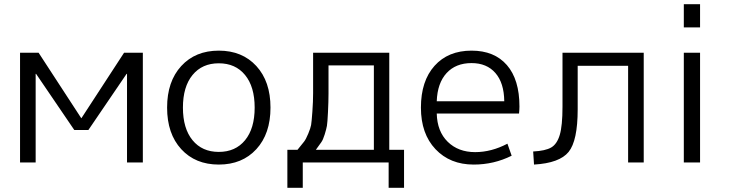

<svg xmlns="http://www.w3.org/2000/svg" viewBox="-20 -770 3453 910"><path d="M580 -420 399 -154H332L151 -420H149V0H75V-520H163L365 -210H366L568 -520H657V0H582V-420Z M1141.5 -414.5Q1096 -470 1017 -470Q938 -470 892.5 -414.5Q847 -359 847 -260Q847 -161 892.5 -105.5Q938 -50 1017 -50Q1096 -50 1141.5 -105.5Q1187 -161 1187 -260Q1187 -359 1141.5 -414.5ZM1195 -63Q1128 10 1017 10Q906 10 839 -63Q772 -136 772 -260Q772 -384 839 -457Q906 -530 1017 -530Q1128 -530 1195 -457Q1262 -384 1262 -260Q1262 -136 1195 -63Z M1477 -60H1752V-460H1537Q1537 -365 1537 -327Q1537 -289 1534.5 -238.5Q1532 -188 1529.5 -173.5Q1527 -159 1519 -133Q1511 -107 1502.5 -95.5Q1494 -84 1477 -60ZM1390 -60Q1412 -87 1421 -98.5Q1430 -110 1441 -136.5Q1452 -163 1454.5 -177.5Q1457 -192 1460.5 -240.5Q1464 -289 1464 -328.5Q1464 -368 1464 -460V-520H1825V-60H1895V120H1822V0H1415V120H1342V-60Z M2050 -290H2370Q2369 -377 2328 -424Q2287 -471 2215 -471Q2140 -471 2096.5 -423.5Q2053 -376 2050 -290ZM2050 -232Q2052 -147 2102 -98Q2152 -49 2232 -49Q2309 -49 2385 -89L2405 -32Q2321 10 2225 10Q2113 10 2044 -63Q1975 -136 1975 -260Q1975 -386 2039.5 -458Q2104 -530 2215 -530Q2323 -530 2382.5 -461.5Q2442 -393 2442 -265Q2442 -252 2440 -232Z M2646 -264V-520H3031V0H2957V-458H2718V-252Q2718 -103 2675 -50Q2632 3 2511 10L2507 -52Q2565 -55 2592.5 -71Q2620 -87 2633 -130.5Q2646 -174 2646 -264Z M3221 0V-520H3298V0ZM3221 -640V-750H3298V-640Z"/></svg>

Font: M PLUS 1p
Style: Regular
Weight: 400
Version: Version 1.062